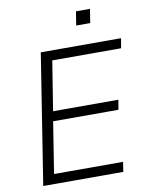

<svg xmlns="http://www.w3.org/2000/svg" viewBox="-96 -957 791 1025"><g transform="rotate(-10 300.0 -444.0)"><path d="M54 0 165 -705H600L591 -652H218L175 -384H529L520 -331H166L122 -53H496L488 0ZM376 -813 388 -888H464L452 -813Z"/></g></svg>

Font: Nunito Sans 12pt Light
Style: Italic
Weight: 300
Italic angle: -9°
Designer: Vernon Adams
Foundry: Vernon Adams
Version: Version 3.101;gftools[0.9.27]